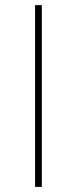

<svg xmlns="http://www.w3.org/2000/svg" viewBox="-20 -731 301 751"><path d="M143.6 0H117.2V-710.9H143.6Z"/></svg>

Font: Roboto Thin
Style: Regular
Weight: 250
Designer: Google
Version: Version 2.134; 2016